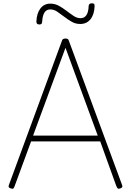

<svg xmlns="http://www.w3.org/2000/svg" viewBox="-20 -1127 793 1161"><path d="M44 12Q34 8 32.5 3.5Q31 -1 34 -9L354 -879Q356 -887 361 -890.5Q366 -894 376 -894Q386 -894 390.5 -890.5Q395 -887 397 -879L718 -9Q721 -1 719.5 3.5Q718 8 708 12Q698 16 693 13Q688 10 683 -3L586 -272H168L69 -3Q65 10 60 13Q55 16 44 12ZM180 -307H571L376 -838ZM217 -979Q200 -979 200 -997Q202 -1047 224.5 -1076Q247 -1105 284 -1105Q313 -1105 337 -1091.5Q361 -1078 383 -1061Q405 -1044 425.5 -1030.5Q446 -1017 467 -1017Q490 -1017 502.5 -1035.5Q515 -1054 516 -1090Q517 -1107 535 -1107Q546 -1107 549 -1103.5Q552 -1100 552 -1089Q550 -1039 527 -1010.5Q504 -982 465 -982Q437 -982 413.5 -995.5Q390 -1009 368 -1026Q346 -1043 326 -1056.5Q306 -1070 284 -1070Q261 -1070 249 -1051.5Q237 -1033 235 -995Q234 -986 230.5 -982.5Q227 -979 217 -979Z"/></svg>

Font: Playwrite HR Lijeva Thin
Style: Regular
Weight: 250
Designer: Veronika Burian, José Scaglione
Foundry: TypeTogether
Version: Version 1.002